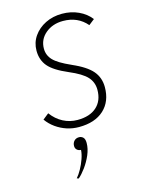

<svg xmlns="http://www.w3.org/2000/svg" viewBox="-117 -590 664 902"><g transform="rotate(-15 215.5 -139.0)"><path d="M216 12Q185.5 12 157 2.8Q128.5 -6.5 104.2 -23.8Q80 -41 63 -65L92 -88Q115.5 -56 148 -39Q180.5 -22 218 -22Q277.5 -22 310.8 -52Q344 -82 344 -135Q344 -172 320.2 -198Q296.5 -224 235 -250Q167 -279 141 -310Q115 -341 115 -386Q115 -425 136.5 -456Q158 -487 194.2 -505Q230.5 -523 275 -523Q318.5 -523 355 -506.2Q391.5 -489.5 414 -460L386 -438Q342.5 -489 271 -489Q220 -489 185.5 -460Q151 -431 151 -386Q151 -354 173.5 -330.2Q196 -306.5 256 -280Q325 -250 353 -217.2Q381 -184.5 381 -138Q381 -68.5 337.2 -28.2Q293.5 12 216 12ZM151.5 245 142.5 242Q155 228 167 206.2Q179 184.5 187.2 161Q195.5 137.5 196.5 118Q185.5 118 177.5 111Q169.5 104 169.5 92Q169.5 77.5 178.5 67.8Q187.5 58 202.5 58Q214 58 222.2 66Q230.5 74 230.5 93Q230.5 121 217.8 150.8Q205 180.5 186.5 205.8Q168 231 151.5 245Z"/></g></svg>

Font: Overpass Thin
Style: Italic
Weight: 250
Italic angle: -10°
Designer: Delve Withrington, Dave Bailey, Thomas Jockin
Foundry: Delve Fonts LLC
Version: Version 4.000